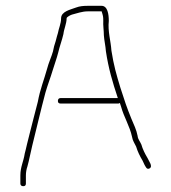

<svg xmlns="http://www.w3.org/2000/svg" viewBox="-20 -593 588 660"><path d="M335 -522C334 -506 337 -488 337 -472C338 -455 343 -434 344 -417C353 -357 367 -310 385 -256H189C182 -256 179 -252 179 -246C179 -240 182 -237 189 -237H387C388 -237 390 -238 392 -239L396 -227C406 -190 426 -160 434 -122C436 -109 443 -100 448 -89C453 -72 461 -56 470 -41L477 -26C481 -20 484 -9 494 -14C507 -21 491 -40 487 -50C479 -63 470 -81 466 -96C462 -106 454 -114 453 -126C449 -147 440 -165 432 -184C416 -223 408 -247 394 -291C380 -337 371 -368 363 -419C361 -452 350 -485 354 -521C354 -544 350 -573 329 -573H283C267 -573 254 -572 241 -567C223 -560 190 -554 190 -530C190 -512 182 -496 179 -479L176 -469C173 -458 170 -445 166 -434L162 -416C157 -398 147 -377 142 -357C131 -317 118 -287 110 -243C101 -207 91 -171 82 -134L73 -98C70 -84 67 -73 65 -65C61 -38 50 -19 50 10V38C50 44 54 47 60 47C66 47 69 44 69 38V10C69 0 71 -12 74 -20C81 -45 84 -65 91 -93C106 -153 120 -214 136 -274C143 -299 154 -327 161 -351C167 -371 175 -392 180 -412C185 -434 193 -454 198 -476C200 -494 209 -512 209 -530C209 -535 224 -542 228 -543C245 -547 261 -554 283 -554H329C330 -553 330 -553 330 -552C334 -539 335 -536 335 -522Z"/></svg>

Font: Electronic
Style: ExThn
Weight: 100
Version: Version 1.011